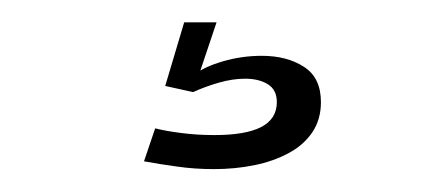

<svg xmlns="http://www.w3.org/2000/svg" viewBox="-20 -20 394 172"><path d="M171.5 131.5Q190.5 131.5 207.8 128Q225 124.5 238.5 117.2Q252 110 259.8 98.5Q267.5 87 267.5 71.5Q267.5 49.5 252.2 39.8Q237 30 214.5 30Q196.5 30 179.5 35Q162.5 40 154 47L153 62.5Q164 57.5 176.2 54Q188.5 50.5 199.5 50.5Q212 50.5 220 55.5Q228 60.5 228 71.5Q228 86.5 214 93.8Q200 101 172 101Q156.5 101 142.8 99.2Q129 97.5 119 95L109 124.5Q122.5 127 138.5 129.2Q154.5 131.5 171.5 131.5ZM153 62.5 174 0H145L128 57Z"/></svg>

Font: Anybody UltraCondensed Thin Light
Style: Regular
Weight: 300
Version: Version 1.111